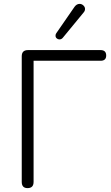

<svg xmlns="http://www.w3.org/2000/svg" viewBox="-20 -963 574 989"><path d="M92 -26V-673Q92 -705 124 -705H498Q527 -705 527 -677Q527 -650 498 -650H153V-26Q153 6 122 6Q92 6 92 -26ZM286 -760Q278 -760 272 -765.5Q266 -771 266 -779Q266 -787 270 -792L364 -928Q375 -943 390 -943Q401 -943 409.5 -935Q418 -927 418 -917Q418 -907 411 -899L304 -769Q297 -760 286 -760Z"/></svg>

Font: SN Pro Light
Style: Regular
Weight: 300
Designer: Tobias Whetton
Foundry: Supernotes
Version: Version 1.002